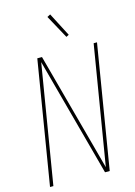

<svg xmlns="http://www.w3.org/2000/svg" viewBox="-140 -1033 780 1106"><g transform="rotate(-15 250.0 -480.0)"><path d="M16 0 137 -735H165L356 -27L473 -735H493L372 0H344L153 -708L36 0ZM331 -811 255 -950 274 -960 347 -819Z"/></g></svg>

Font: Iosevka Curly Thin
Style: Italic
Weight: 100
Italic angle: -9°
Monospace: yes
Designer: Belleve Invis
Foundry: Belleve Invis
Version: Version 22.1.2; ttfautohint (v1.8.4)